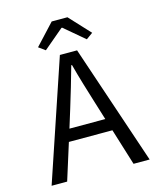

<svg xmlns="http://www.w3.org/2000/svg" viewBox="-123 -926 845 1014"><g transform="rotate(-15 300.0 -419.0)"><path d="M232 -367 201 -267H397L366 -367Q349 -422 332.5 -476.5Q316 -531 301 -588H297Q281 -531 265 -476.5Q249 -422 232 -367ZM32 0 253 -656H347L568 0H480L418 -200H180L117 0ZM188 -699 152 -725 257 -838H343L448 -725L412 -699L302 -792H298Z"/></g></svg>

Font: SauceCodePro NFM
Style: Regular
Weight: 400
Monospace: yes
Designer: Paul D. Hunt, Teo Tuominen
Foundry: Adobe
Version: Version 2.042;hotconv 1.1.0;makeotfexe 2.6.0;Nerd Fonts 3.3.